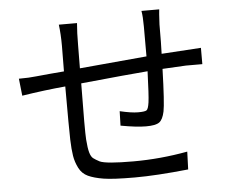

<svg xmlns="http://www.w3.org/2000/svg" viewBox="-54 -835 1108 915"><g transform="rotate(-5 500.0 -377.0)"><path d="M262 -444Q162 -435 54 -418L45 -500Q95 -500 128 -504Q198 -511 262 -516Q263 -583 263 -638.5Q263 -694 257 -740H344Q340 -694 340 -635.5Q340 -577 339 -524Q598 -548 660 -553V-696Q660 -743 655 -771H740Q738 -759 735 -699Q735 -603 733 -559L922 -571V-493H843Q796 -491 731 -487Q726 -323 718 -284.5Q710 -246 692.5 -233.5Q675 -221 629.5 -221Q584 -221 508 -235L510 -304Q565 -291 597 -291Q629 -291 637.5 -296.5Q646 -302 650.5 -334Q655 -366 659 -482Q569 -475 339 -452Q336 -225 339 -183.5Q342 -142 348 -121Q354 -100 364.5 -92Q375 -84 394 -74Q424 -60 554 -60Q684 -60 814 -84L811 1Q658 17 554.5 17Q451 17 405.5 9.5Q360 2 332 -11Q304 -24 289.5 -52.5Q275 -81 270 -111.5Q265 -142 263.5 -190Q262 -238 262 -444Z"/></g></svg>

Font: Swei Fan Sans CJK TC
Style: Regular
Weight: 400
Version: Version 2.130